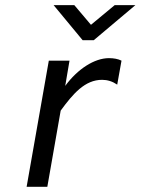

<svg xmlns="http://www.w3.org/2000/svg" viewBox="-20 -723 544 743"><path d="M299.8 -567.4H342.8L503.9 -703.1H423.8L332 -627L267.6 -703.1H187.5ZM168.9 -488.3 83 0H163.1L214.8 -294.9C262.7 -360.4 308.6 -414.1 375 -414.1C395.5 -414.1 415 -408.2 433.6 -395.5L450.2 -488.3C436.5 -495.1 419.9 -498 401.4 -498C345.7 -498 280.3 -456.1 232.4 -390.6L249 -488.3Z"/></svg>

Font: Sen-gleads
Style: Italic
Weight: 400
Designer: Kosal Sen, Philatype
Foundry: Philatype
Version: Version 1.004; ttfautohint (v1.8.3)